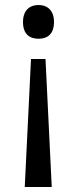

<svg xmlns="http://www.w3.org/2000/svg" viewBox="-20 -566 309 768"><path d="M196 -478C196 -526 168 -546 134 -546C100 -546 72 -526 72 -478C72 -428 100 -411 134 -411C168 -411 196 -428 196 -478ZM104 -330 79 182H187L162 -330Z"/></svg>

Font: Noto Sans Mro
Style: Regular
Weight: 400
Designer: Monotype Design Team
Foundry: Monotype Imaging Inc.
Version: Version 2.001